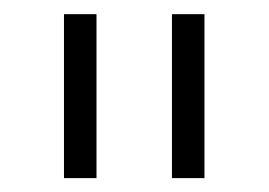

<svg xmlns="http://www.w3.org/2000/svg" viewBox="-20 -727 380 271"><path d="M116.2 -475.6H70.3V-707H116.2ZM268.6 -475.6H222.7V-707H268.6Z"/></svg>

Font: Pretendard JP ExtraLight
Style: Regular
Weight: 200
Designer: Base glyphs from Inter by Rasmus Andersson; Hangeul glyphs from Noto Sans CJK(Source Han Sans) by Jang Soo-young and Kan
Foundry: Kil Hyung-jin
Version: Version 1.309